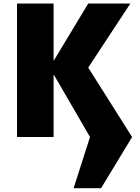

<svg xmlns="http://www.w3.org/2000/svg" viewBox="-20 -750 766 1051"><path d="M73.2 0V-730.5H273.4V-419.9H275.4L462.9 -730.5H693.4L462.9 -379.9L703.1 0L533.2 280.3H382.8L472.7 0L275.4 -339.8H273.4V0Z"/></svg>

Font: GenEi M Gothic v2 Black
Style: Regular
Weight: 900
Version: Version 2.0